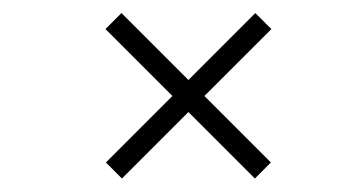

<svg xmlns="http://www.w3.org/2000/svg" viewBox="-20 -452 540 288"><path d="M138.9 -208.3 238.6 -308 138.2 -408.4 162.2 -432.4 262.6 -332 363 -432.4 387.1 -408.4 286.6 -308 386.3 -208.3 362.3 -184.2 262.6 -283.9 162.9 -184.2Z"/></svg>

Font: Xanh Mono
Style: Italic
Weight: 400
Italic angle: -12°
Monospace: yes
Designer: Lam Bao, Duy Dao
Foundry: Yellow Type Foundry
Version: Version 3.101; ttfautohint (v1.8.3)